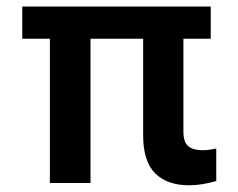

<svg xmlns="http://www.w3.org/2000/svg" viewBox="-20 -550 716 577"><path d="M613.3 -433.6H531.2V-154.3Q531.2 -122.6 545.9 -110.6Q560.5 -98.6 588.9 -98.6Q605.5 -98.6 629.9 -103.5V-5.9Q585.4 6.8 547.9 6.8Q482.4 6.8 446.3 -29.1Q410.2 -64.9 410.2 -142.6V-433.6H252V0H129.9V-433.6H46.9V-530.3H613.3Z"/></svg>

Font: Pretendard GOV SemiBold
Style: Regular
Weight: 600
Designer: Base glyphs from Inter by Rasmus Andersson; Hangeul glyphs from Noto Sans CJK(Source Han Sans) by Jang Soo-young and Kan
Foundry: Kil Hyung-jin
Version: Version 1.309